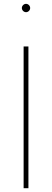

<svg xmlns="http://www.w3.org/2000/svg" viewBox="-20 -996 275 1016"><path d="M130.4 0H105V-750H130.4ZM102.3 -938.2Q95.7 -944.8 95.7 -953.6Q95.7 -962.4 102.3 -969Q108.9 -975.6 117.7 -975.6Q126.5 -975.6 133.1 -969Q139.6 -962.4 139.6 -953.6Q139.6 -944.8 133.1 -938.2Q126.5 -931.6 117.7 -931.6Q108.9 -931.6 102.3 -938.2Z"/></svg>

Font: Spartan MB Thin
Style: Regular
Weight: 100
Designer: Matt Bailey, Mirko Velimirovic
Foundry: Matt Bailey
Version: Version 1.005